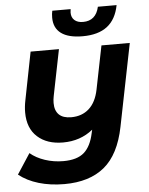

<svg xmlns="http://www.w3.org/2000/svg" viewBox="-67 -801 817 1053"><g transform="rotate(-5 341.5 -274.5)"><path d="M669 -538 578 -84Q548 66 465.5 134Q383 202 245 202Q168 202 104 183Q40 164 -5 128L68 16Q101 44 149 60Q197 76 250 76Q326 76 364.5 42Q403 8 418 -65L422 -82Q353 -26 257 -26Q169 -26 116.5 -73.5Q64 -121 64 -208Q64 -240 71 -274L123 -538H279L228 -284Q224 -265 224 -246Q224 -204 246.5 -182Q269 -160 314 -160Q373 -160 412 -195Q451 -230 465 -299L513 -538ZM257 -713Q257 -734 261 -751H362Q360 -737 360 -732Q360 -705 377 -690Q394 -675 424 -675Q495 -675 512 -751H615Q600 -673 550.5 -635Q501 -597 415 -597Q337 -597 297 -626.5Q257 -656 257 -713Z"/></g></svg>

Font: Montserrat Alternates
Style: Bold Italic
Weight: 700
Italic angle: -11.3°
Designer: Julieta Ulanovsky
Foundry: Julieta Ulanovsky
Version: Version 7.200